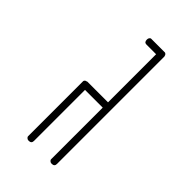

<svg xmlns="http://www.w3.org/2000/svg" viewBox="-162 -783 590 590"><g transform="rotate(45 133.5 -488.0)"><path d="M131 -732H184H185H188Q190 -732 192 -730L193 -729Q195 -727 195 -725L196 -722V-721V-255Q196 -244 184 -244Q179 -244 176 -247Q173 -250 173 -252V-255V-477H96V-255Q96 -244 84 -244Q79 -244 76 -247Q73 -250 73 -252V-255V-489V-492Q73 -494 75 -496L76 -497Q78 -499 81 -499L83 -500H173V-709H131Q121 -709 121 -721Q121 -726 123.5 -729Q126 -732 128 -732Z"/></g></svg>

Font: Sticks
Style: Regular
Weight: 400
Version: Version 1.1